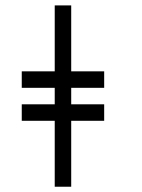

<svg xmlns="http://www.w3.org/2000/svg" viewBox="-20 -708 540 728"><path d="M250 -437.5H375V-375H250V-312.5H375V-250H250V0H187.5V-250H62.5V-312.5H187.5V-375H62.5V-437.5H187.5V-687.5H250Z"/></svg>

Font: ChillBitmapSE 16px
Style: Regular
Weight: 400
Designer: Designed by Warren2060
Foundry: ChillType
Version: Version 1.000